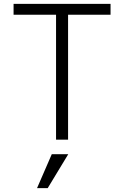

<svg xmlns="http://www.w3.org/2000/svg" viewBox="-20 -720 640 990"><path d="M269 0H331V-644H550V-700H50V-644H269ZM332 75H247L171 250H226Z"/></svg>

Font: CommitMonoV142 ExtLt
Style: Regular
Weight: 200
Monospace: yes
Designer: Eigil Nikolajsen
Foundry: Eigil Nikolajsen
Version: Version 1.142